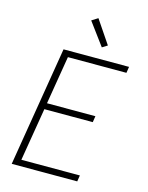

<svg xmlns="http://www.w3.org/2000/svg" viewBox="-139 -1053 879 1138"><g transform="rotate(15 300.0 -483.5)"><path d="M47 0 168 -735H570L564 -697H205L156 -401H453L447 -363H150L96 -38H455L449 0ZM384 -805 282 -943 320 -967 416 -825Z"/></g></svg>

Font: Iosevka Aile XLt Obl
Style: Regular
Weight: 200
Italic angle: -9°
Designer: Belleve Invis
Foundry: Belleve Invis
Version: Version 31.1.0; ttfautohint (v1.8.4)